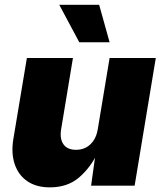

<svg xmlns="http://www.w3.org/2000/svg" viewBox="-20 -789 686 816"><path d="M191.9 7.3Q134.3 7.3 96.2 -18.8Q58.1 -44.9 42.5 -91.3Q26.9 -137.7 36.6 -197.3L94.2 -542.5H290L239.7 -238.8Q233.4 -198.2 250 -175.3Q266.6 -152.3 303.2 -152.3Q327.6 -152.3 346.7 -162.8Q365.7 -173.3 378.4 -192.9Q391.1 -212.4 395.5 -239.7L445.8 -542.5H642.1L552.2 0H367.2L386.7 -140.1H395Q365.2 -77.1 316.2 -34.9Q267.1 7.3 191.9 7.3ZM316.9 -609.4 231.9 -768.6H401.4L445.8 -609.4Z"/></svg>

Font: Inter 16pt Black
Style: Italic
Weight: 900
Italic angle: -9.3988°
Version: Version 4.001;git-66647c0bb